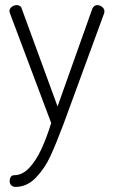

<svg xmlns="http://www.w3.org/2000/svg" viewBox="-20 -499 448 754"><path d="M17 -455Q17 -465 26 -472Q35 -479 46 -479Q52 -479 58 -475.5Q64 -472 65 -466L206 -81L343 -466Q346 -472 351 -475.5Q356 -479 362 -479Q368 -479 374.5 -476Q381 -473 385.5 -467.5Q390 -462 390 -455Q390 -450 389 -447L231 -16Q230 -12 228 -8Q200 66 178 114Q156 162 121 198.5Q86 235 41 235Q31 235 24.5 229Q18 223 18 212Q18 202 22.5 195.5Q27 189 36 189Q68 189 95 160Q122 131 143 85.5Q164 40 181 -16L19 -447Q17 -453 17 -455Z"/></svg>

Font: Dosis
Style: Regular
Weight: 400
Designer: Edgar Tolentino, Pablo Impallari, Igino Marini
Foundry: Edgar Tolentino, Pablo Impallari, Igino Marini
Version: Version 1.007;Glyphs 3.1.1 (3134)